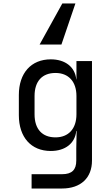

<svg xmlns="http://www.w3.org/2000/svg" viewBox="-20 -900 640 1100"><path d="M337 -880 207 -645H332L412 -880ZM418 -445H417C410 -516 354 -560 271 -560C158 -560 88 -481 88 -356V-240C88 -114 158 -35 271 -35C354 -35 410 -79 417 -150H419L417 -50V20C417 73 392 98 336 98H161V180H335C443 180 507 119 507 20V-550H418ZM418 -245C418 -162 372 -113 298 -113C222 -113 178 -160 178 -245V-350C178 -435 222 -482 298 -482C372 -482 418 -433 418 -350Z"/></svg>

Font: Tekne LDO
Style: Regular
Weight: 400
Monospace: yes
Designer: Alessio Laiso, Mario Rullo, Paolo Rosset
Foundry: Alessio Laiso
Version: Version 1.000;hotconv 1.0.109;makeotfexe 2.5.65596